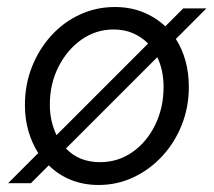

<svg xmlns="http://www.w3.org/2000/svg" viewBox="-20 -517 610 547"><path d="M261 10Q218 10 182 -4.5Q146 -19 119 -46L68 5H3L89 -81Q71 -109 61 -143.5Q51 -178 51 -218Q51 -276 71 -326.5Q91 -377 126 -415.5Q161 -454 207.5 -475.5Q254 -497 307 -497Q351 -497 387 -482.5Q423 -468 451 -442L502 -493H568L481 -406Q499 -378 508.5 -343.5Q518 -309 518 -269Q518 -212 498 -161.5Q478 -111 442.5 -72.5Q407 -34 360.5 -12Q314 10 261 10ZM141 -132 402 -393Q383 -412 358.5 -422.5Q334 -433 304 -433Q253 -433 212 -404Q171 -375 146.5 -326.5Q122 -278 122 -219Q122 -194 127 -172.5Q132 -151 141 -132ZM265 -55Q316 -55 357 -83.5Q398 -112 422 -161Q446 -210 446 -269Q446 -293 441.5 -314.5Q437 -336 428 -354L168 -94Q205 -55 265 -55Z"/></svg>

Font: Red Hat Text
Style: Italic
Weight: 300
Italic angle: -12°
Designer: Pentagram, MCKL
Foundry: Pentagram, MCKL
Version: Version 1.023